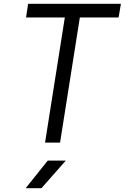

<svg xmlns="http://www.w3.org/2000/svg" viewBox="-20 -750 656 1010"><path d="M217 0 321 -658H117L128 -730H616L604 -658H400L296 0ZM115 240 231 95H326L198 240Z"/></svg>

Font: JetBrains Mono NL Light
Style: Italic
Weight: 300
Italic angle: -9°
Designer: Philipp Nurullin, Konstantin Bulenkov
Foundry: JetBrains
Version: Version 2.304; ttfautohint (v1.8.4.7-5d5b)